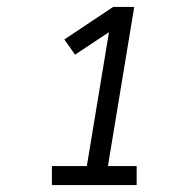

<svg xmlns="http://www.w3.org/2000/svg" viewBox="-20 -858 540 555"><path d="M130 -323V-378H231L295 -765L197 -700L166 -744L307 -838H368L292 -378H375V-323Z"/></svg>

Font: Iosevka Slab Light
Style: Italic
Weight: 300
Italic angle: -9°
Monospace: yes
Designer: Belleve Invis
Foundry: Belleve Invis
Version: Version 11.1.1; ttfautohint (v1.8.3)